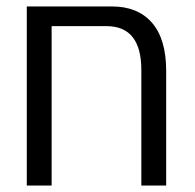

<svg xmlns="http://www.w3.org/2000/svg" viewBox="-20 -575 603 595"><path d="M327 -555Q407 -555 451 -504.5Q495 -454 495 -355V0H418V-358Q418 -494 310 -494H140V0H63V-529V-555Z"/></svg>

Font: Assistant
Style: Regular
Weight: 400
Designer: Hebrew By Ben Nathan, Latin by Paul Hunt
Version: Version 2.001;PS 002.001;hotconv 1.0.88;makeotf.lib2.5.64775